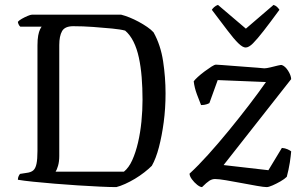

<svg xmlns="http://www.w3.org/2000/svg" viewBox="-20 -764 1244 784"><path d="M455 0Q429 0 387.5 -2Q346 -4 298 -7Q250 -10 202.5 -14Q155 -18 115.5 -22Q76 -26 53 -30Q53 -38 56 -44.5Q59 -51 62 -54L88 -58Q106 -60 115.5 -68Q125 -76 129 -95Q133 -114 133 -148V-578Q133 -603 136 -619Q139 -635 143.5 -644Q148 -653 150 -655H63Q59 -658 56 -664.5Q53 -671 53 -675Q58 -681 69.5 -687.5Q81 -694 93 -699Q105 -704 110 -704H475Q491 -700 509.5 -692.5Q528 -685 546.5 -675Q565 -665 581 -654Q597 -643 607 -632Q636 -580 646 -514Q656 -448 656 -383Q656 -321 648.5 -265Q641 -209 629 -163Q617 -117 600 -87Q587 -74 569 -60Q551 -46 531 -34Q511 -22 491 -13Q471 -4 455 0ZM207 -63H486Q506 -79 520 -110Q534 -141 543.5 -181.5Q553 -222 557.5 -267.5Q562 -313 562 -357Q562 -405 558.5 -448.5Q555 -492 547 -529Q539 -566 525 -594Q511 -622 491 -639Q473 -644 437.5 -647.5Q402 -651 360 -654Q318 -657 279 -657Q245 -657 233.5 -637Q222 -617 222 -580V-127Q222 -104 217 -87Q212 -70 207 -63ZM805 0Q797 0 785 -9.5Q773 -19 763.5 -32Q754 -45 754 -55Q788 -86 829.5 -132Q871 -178 914 -230.5Q957 -283 996.5 -334.5Q1036 -386 1066 -429L869 -437L835 -343Q832 -341 823 -338Q814 -335 801 -335Q794 -352 784 -379Q774 -406 771 -432Q776 -439 788 -450Q800 -461 815.5 -472.5Q831 -484 843.5 -492Q856 -500 862 -500Q867 -500 886.5 -498.5Q906 -497 932 -495Q958 -493 984.5 -491Q1011 -489 1031.5 -487.5Q1052 -486 1059 -485Q1068 -485 1084.5 -489Q1101 -493 1115 -496.5Q1129 -500 1132 -498Q1145 -493 1156.5 -475Q1168 -457 1169 -441L893 -90L1076 -69L1131 -160Q1144 -159 1154 -154.5Q1164 -150 1169 -146Q1168 -138 1167 -126.5Q1166 -115 1163.5 -100.5Q1161 -86 1158 -71Q1155 -56 1151 -42Q1142 -33 1125.5 -23.5Q1109 -14 1093 -7Q1077 0 1069 0Q1058 0 1029.5 -5Q1001 -10 966.5 -16.5Q932 -23 902.5 -28Q873 -33 858 -33Q846 -33 835 -26Q824 -19 805 0ZM983 -570Q971 -570 953 -587.5Q935 -605 909 -639.5Q883 -674 845 -724Q848 -729 854.5 -735Q861 -741 870 -744L984 -647L1097 -744Q1106 -741 1112 -735Q1118 -729 1121 -724Q1083 -672 1056.5 -638Q1030 -604 1013 -587Q996 -570 983 -570Z"/></svg>

Font: Texturina Medium 12pt Light
Style: Regular
Weight: 300
Version: Version 1.002